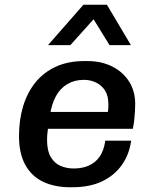

<svg xmlns="http://www.w3.org/2000/svg" viewBox="-20 -778 640 808"><path d="M275 10Q210 10 161.5 -13Q113 -36 86.5 -84Q60 -132 60 -205Q60 -274 77.5 -331.5Q95 -389 129.5 -431.5Q164 -474 215.5 -497.5Q267 -521 334 -521H348Q407 -521 452.5 -498Q498 -475 523.5 -434.5Q549 -394 549 -340Q549 -329 548 -311Q547 -293 545 -273.5Q543 -254 539 -236H131L188 -275Q184 -252 181 -230Q178 -208 178 -190Q178 -144 193.5 -117.5Q209 -91 234.5 -80Q260 -69 290 -69Q346 -69 380.5 -98Q415 -127 423 -186H532Q524 -128 493 -84Q462 -40 410 -15Q358 10 284 10ZM190 -291 141 -307H434Q436 -321 436 -328Q436 -335 436 -341Q436 -375 422 -397Q408 -419 384.5 -430.5Q361 -442 333 -442Q294 -442 264 -424.5Q234 -407 215.5 -373.5Q197 -340 190 -291ZM182 -588 331 -758H430L531 -588H441L344 -745H417L276 -588Z"/></svg>

Font: Chivo Mono Medium
Style: Italic
Weight: 500
Italic angle: -8.05°
Monospace: yes
Designer: Hector Gatti
Foundry: Omnibus-Type
Version: Version 1.008